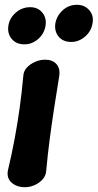

<svg xmlns="http://www.w3.org/2000/svg" viewBox="-20 -765 407 801"><path d="M84 16Q50 16 28.5 -3Q7 -22 13 -54Q29 -121 41 -185.5Q53 -250 62 -314.5Q71 -379 77 -446Q78 -468 92 -483Q106 -498 126.5 -507Q147 -516 168 -516Q200 -516 216 -497Q232 -478 227 -447Q216 -380 206 -315Q196 -250 187.5 -185.5Q179 -121 173 -54Q172 -33 158.5 -17.5Q145 -2 125 7Q105 16 84 16ZM82 -580Q48 -580 29 -602.5Q10 -625 15 -658Q20 -690 46 -712.5Q72 -735 106 -735Q138 -735 156.5 -712.5Q175 -690 170 -658Q165 -625 139.5 -602.5Q114 -580 82 -580ZM277 -590Q243 -590 224.5 -612.5Q206 -635 211 -668Q217 -700 242 -722.5Q267 -745 301 -745Q333 -745 352.5 -722.5Q372 -700 366 -668Q361 -635 335 -612.5Q309 -590 277 -590Z"/></svg>

Font: Winky Sans SemiBold
Style: Italic
Weight: 600
Italic angle: -8.97852°
Designer: Simon Atzbach
Foundry: typofactur
Version: Version 1.205